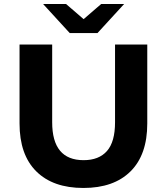

<svg xmlns="http://www.w3.org/2000/svg" viewBox="-20 -921 828 953"><path d="M77 -308V-700H239V-314Q239 -126 395 -126Q471 -126 511 -171.5Q551 -217 551 -314V-700H711V-308Q711 -153 628 -70.5Q545 12 394 12Q243 12 160 -70.5Q77 -153 77 -308ZM596 -901 464 -757H326L194 -901H308L395 -826L482 -901Z"/></svg>

Font: CMG Sans
Style: Bold
Weight: 700
Designer: Julieta Ulanovsky
Foundry: Julieta Ulanovsky
Version: Version 7.200